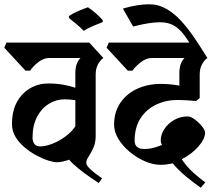

<svg xmlns="http://www.w3.org/2000/svg" viewBox="-38 -838 1017 897"><path d="M314 -497Q314 -543 338 -567H189Q164 -566 140 -547Q116 -528 103 -508H81L-18 -615L-8 -639H379L445 -567Q430 -557 419.5 -537Q409 -517 409 -490V-203Q409 -171 398 -147Q387 -123 376 -106.5Q365 -90 365 -78Q365 -67 378.5 -53Q392 -39 409.5 -26Q427 -13 439 -5L423 17Q411 9 384.5 -9Q358 -27 330 -49.5Q302 -72 285 -92Q271 -87 256 -83.5Q241 -80 227 -80Q213 -80 187.5 -88Q162 -96 133 -111.5Q104 -127 77.5 -149Q51 -171 34.5 -198.5Q18 -226 18 -258Q18 -320 41.5 -362Q65 -404 103.5 -426Q142 -448 187 -448Q226 -448 259 -442Q292 -436 314 -428ZM149 -154Q174 -154 205.5 -166Q237 -178 266.5 -199.5Q296 -221 314 -248V-370Q299 -372 286.5 -373Q274 -374 263 -374Q225 -374 190.5 -353Q156 -332 135 -292Q114 -252 114 -194Q114 -178 122.5 -166Q131 -154 149 -154Z M284 -763Q301 -775 326.5 -786Q352 -797 373 -804Q410 -779 442 -744V-735Q423 -728 396.5 -716.5Q370 -705 353 -694Q337 -711 319.5 -725Q302 -739 284 -754Z M713 -446Q735 -446 756.5 -444Q778 -442 800 -438V-497Q800 -543 824 -567H671Q645 -567 620 -547.5Q595 -528 581 -508H559L460 -615L470 -639H865L931 -567Q916 -557 905.5 -537Q895 -517 895 -490V-380L878 -366Q859 -368 835.5 -369.5Q812 -371 792 -371Q737 -371 691 -349Q645 -327 618 -284.5Q591 -242 591 -181Q591 -142 636 -142Q659 -142 679.5 -147.5Q700 -153 719 -161Q713 -170 713 -182Q713 -210 730 -235.5Q747 -261 775.5 -277.5Q804 -294 839 -294Q853 -294 872 -280Q891 -266 905.5 -248Q920 -230 920 -218Q920 -189 889 -153.5Q858 -118 811 -94Q834 -60 863.5 -33Q893 -6 921 14L900 39Q872 20 833.5 -11.5Q795 -43 769 -75Q738 -68 713 -68Q677 -68 639 -84.5Q601 -101 568 -128.5Q535 -156 515 -189Q495 -222 495 -255Q495 -315 524.5 -358Q554 -401 603.5 -423.5Q653 -446 713 -446Z M871 -598Q844 -646 821 -676Q798 -706 772 -720Q746 -734 710 -734Q685 -734 653.5 -729Q622 -724 584 -714L536 -798Q605 -818 658 -818Q702 -818 739.5 -796.5Q777 -775 809.5 -739Q842 -703 872 -658.5Q902 -614 931 -567Z"/></svg>

Font: Jaini
Style: Regular
Weight: 400
Designer: Maithili Shingre, Girish Dalvi (Devanagari), Taresh Vohra (Latin)
Foundry: Ek Type
Version: Version 2.000; ttfautohint (v1.8.4.7-5d5b)